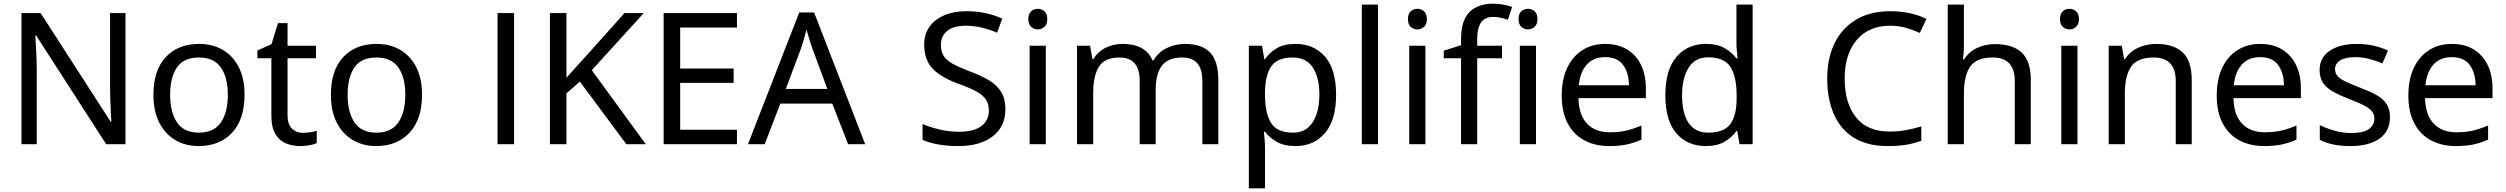

<svg xmlns="http://www.w3.org/2000/svg" viewBox="-20 -785 13637 1045"><path d="M663 0H558L176 -593H172Q174 -558 177 -506Q180 -454 180 -399V0H97V-714H201L582 -123H586Q585 -139 583.5 -171Q582 -203 580.5 -241Q579 -279 579 -311V-714H663Z M1311 -269Q1311 -136 1243.5 -63Q1176 10 1061 10Q990 10 934.5 -22.5Q879 -55 847 -117.5Q815 -180 815 -269Q815 -402 882 -474Q949 -546 1064 -546Q1137 -546 1192.5 -513.5Q1248 -481 1279.5 -419.5Q1311 -358 1311 -269ZM906 -269Q906 -174 943.5 -118.5Q981 -63 1063 -63Q1144 -63 1182 -118.5Q1220 -174 1220 -269Q1220 -364 1182 -418Q1144 -472 1062 -472Q980 -472 943 -418Q906 -364 906 -269Z M1629 -62Q1649 -62 1670 -65.5Q1691 -69 1704 -73V-6Q1690 1 1664 5.5Q1638 10 1614 10Q1572 10 1536.5 -4.5Q1501 -19 1479 -55Q1457 -91 1457 -156V-468H1381V-510L1458 -545L1493 -659H1545V-536H1700V-468H1545V-158Q1545 -109 1568.5 -85.5Q1592 -62 1629 -62Z M2277 -269Q2277 -136 2209.5 -63Q2142 10 2027 10Q1956 10 1900.5 -22.5Q1845 -55 1813 -117.5Q1781 -180 1781 -269Q1781 -402 1848 -474Q1915 -546 2030 -546Q2103 -546 2158.5 -513.5Q2214 -481 2245.5 -419.5Q2277 -358 2277 -269ZM1872 -269Q1872 -174 1909.5 -118.5Q1947 -63 2029 -63Q2110 -63 2148 -118.5Q2186 -174 2186 -269Q2186 -364 2148 -418Q2110 -472 2028 -472Q1946 -472 1909 -418Q1872 -364 1872 -269Z M2688 0V-714H2778V0Z M3495 0H3389L3136 -341L3063 -277V0H2973V-714H3063V-362Q3093 -396 3124 -430Q3155 -464 3186 -498L3379 -714H3484L3201 -403Z M3991 0H3592V-714H3991V-635H3682V-412H3973V-334H3682V-79H3991Z M4596 0 4510 -221H4227L4142 0H4051L4330 -717H4411L4689 0ZM4483 -301 4403 -517Q4400 -525 4393 -546Q4386 -567 4379.5 -589.5Q4373 -612 4369 -624Q4362 -593 4353 -563.5Q4344 -534 4338 -517L4257 -301Z M5452 -191Q5452 -96 5383 -43Q5314 10 5197 10Q5137 10 5086 1Q5035 -8 5001 -24V-110Q5037 -94 5090.5 -81Q5144 -68 5201 -68Q5281 -68 5321.5 -99Q5362 -130 5362 -183Q5362 -218 5347 -242Q5332 -266 5295.5 -286.5Q5259 -307 5194 -330Q5103 -363 5056.5 -411Q5010 -459 5010 -542Q5010 -599 5039 -639.5Q5068 -680 5119.5 -702Q5171 -724 5238 -724Q5297 -724 5346 -713Q5395 -702 5435 -684L5407 -607Q5370 -623 5326.5 -634Q5283 -645 5236 -645Q5169 -645 5135 -616.5Q5101 -588 5101 -541Q5101 -505 5116 -481Q5131 -457 5165 -438Q5199 -419 5257 -397Q5320 -374 5363.5 -347.5Q5407 -321 5429.5 -284Q5452 -247 5452 -191Z M5629 -737Q5649 -737 5664.5 -723.5Q5680 -710 5680 -681Q5680 -653 5664.5 -639Q5649 -625 5629 -625Q5607 -625 5592 -639Q5577 -653 5577 -681Q5577 -710 5592 -723.5Q5607 -737 5629 -737ZM5672 -536V0H5584V-536Z M6430 -546Q6521 -546 6566 -499.5Q6611 -453 6611 -349V0H6524V-345Q6524 -472 6415 -472Q6337 -472 6303.5 -427Q6270 -382 6270 -296V0H6183V-345Q6183 -472 6073 -472Q5992 -472 5961 -422Q5930 -372 5930 -278V0H5842V-536H5913L5926 -463H5931Q5956 -505 5998.5 -525.5Q6041 -546 6089 -546Q6215 -546 6253 -456H6258Q6285 -502 6331.5 -524Q6378 -546 6430 -546Z M7032 -546Q7131 -546 7191.5 -477Q7252 -408 7252 -269Q7252 -132 7191.5 -61Q7131 10 7031 10Q6969 10 6928.5 -13.5Q6888 -37 6865 -68H6859Q6861 -51 6863 -25Q6865 1 6865 20V240H6777V-536H6849L6861 -463H6865Q6889 -498 6928 -522Q6967 -546 7032 -546ZM7016 -472Q6934 -472 6900.5 -426Q6867 -380 6865 -286V-269Q6865 -170 6897.5 -116.5Q6930 -63 7018 -63Q7067 -63 7098.5 -90Q7130 -117 7145.5 -163.5Q7161 -210 7161 -270Q7161 -362 7125.5 -417Q7090 -472 7016 -472Z M7480 0H7392V-760H7480Z M7695 -737Q7715 -737 7730.5 -723.5Q7746 -710 7746 -681Q7746 -653 7730.5 -639Q7715 -625 7695 -625Q7673 -625 7658 -639Q7643 -653 7643 -681Q7643 -710 7658 -723.5Q7673 -737 7695 -737ZM7738 -536V0H7650V-536Z M8155 -468H8020V0H7932V-468H7838V-509L7932 -539V-570Q7932 -674 7978 -719.5Q8024 -765 8106 -765Q8138 -765 8164.5 -759.5Q8191 -754 8210 -747L8187 -678Q8171 -683 8150 -688Q8129 -693 8107 -693Q8063 -693 8041.5 -663.5Q8020 -634 8020 -571V-536H8155ZM8297 -737Q8317 -737 8332.5 -723.5Q8348 -710 8348 -681Q8348 -653 8332.5 -639Q8317 -625 8297 -625Q8275 -625 8260 -639Q8245 -653 8245 -681Q8245 -710 8260 -723.5Q8275 -737 8297 -737ZM8340 -536V0H8252V-536Z M8717 -546Q8786 -546 8835.5 -516Q8885 -486 8911.5 -431.5Q8938 -377 8938 -304V-251H8571Q8573 -160 8617.5 -112.5Q8662 -65 8742 -65Q8793 -65 8832.5 -74.5Q8872 -84 8914 -102V-25Q8873 -7 8833 1.5Q8793 10 8738 10Q8662 10 8603.5 -21Q8545 -52 8512.5 -113.5Q8480 -175 8480 -264Q8480 -352 8509.5 -415Q8539 -478 8592.5 -512Q8646 -546 8717 -546ZM8716 -474Q8653 -474 8616.5 -433.5Q8580 -393 8573 -321H8846Q8845 -389 8814 -431.5Q8783 -474 8716 -474Z M9264 10Q9164 10 9104 -59.5Q9044 -129 9044 -267Q9044 -405 9104.5 -475.5Q9165 -546 9265 -546Q9327 -546 9366.5 -523Q9406 -500 9431 -467H9437Q9436 -480 9433.5 -505.5Q9431 -531 9431 -546V-760H9519V0H9448L9435 -72H9431Q9407 -38 9367 -14Q9327 10 9264 10ZM9278 -63Q9363 -63 9397.5 -109.5Q9432 -156 9432 -250V-266Q9432 -366 9399 -419.5Q9366 -473 9277 -473Q9206 -473 9170.5 -416.5Q9135 -360 9135 -265Q9135 -169 9170.5 -116Q9206 -63 9278 -63Z M10267 -645Q10152 -645 10086 -568Q10020 -491 10020 -357Q10020 -224 10081.5 -146.5Q10143 -69 10266 -69Q10313 -69 10355 -77Q10397 -85 10437 -97V-19Q10397 -4 10354.5 3Q10312 10 10253 10Q10144 10 10071 -35Q9998 -80 9961.5 -163Q9925 -246 9925 -358Q9925 -466 9964.5 -548.5Q10004 -631 10081 -677.5Q10158 -724 10268 -724Q10381 -724 10465 -682L10429 -606Q10396 -621 10355.5 -633Q10315 -645 10267 -645Z M10669 -760V-537Q10669 -497 10664 -462H10670Q10696 -503 10740.5 -524Q10785 -545 10837 -545Q10935 -545 10984 -498.5Q11033 -452 11033 -349V0H10946V-343Q10946 -472 10826 -472Q10736 -472 10702.5 -421.5Q10669 -371 10669 -277V0H10581V-760Z M11244 -737Q11264 -737 11279.5 -723.5Q11295 -710 11295 -681Q11295 -653 11279.5 -639Q11264 -625 11244 -625Q11222 -625 11207 -639Q11192 -653 11192 -681Q11192 -710 11207 -723.5Q11222 -737 11244 -737ZM11287 -536V0H11199V-536Z M11715 -546Q11811 -546 11860 -499.5Q11909 -453 11909 -349V0H11822V-343Q11822 -472 11702 -472Q11613 -472 11579 -422Q11545 -372 11545 -278V0H11457V-536H11528L11541 -463H11546Q11572 -505 11618 -525.5Q11664 -546 11715 -546Z M12282 -546Q12351 -546 12400.5 -516Q12450 -486 12476.5 -431.5Q12503 -377 12503 -304V-251H12136Q12138 -160 12182.5 -112.5Q12227 -65 12307 -65Q12358 -65 12397.5 -74.5Q12437 -84 12479 -102V-25Q12438 -7 12398 1.5Q12358 10 12303 10Q12227 10 12168.5 -21Q12110 -52 12077.5 -113.5Q12045 -175 12045 -264Q12045 -352 12074.5 -415Q12104 -478 12157.5 -512Q12211 -546 12282 -546ZM12281 -474Q12218 -474 12181.5 -433.5Q12145 -393 12138 -321H12411Q12410 -389 12379 -431.5Q12348 -474 12281 -474Z M12988 -148Q12988 -70 12930 -30Q12872 10 12774 10Q12718 10 12677.5 1Q12637 -8 12606 -24V-104Q12638 -88 12683.5 -74.5Q12729 -61 12776 -61Q12843 -61 12873 -82.5Q12903 -104 12903 -140Q12903 -160 12892 -176Q12881 -192 12852.5 -208Q12824 -224 12771 -244Q12719 -264 12682 -284Q12645 -304 12625 -332Q12605 -360 12605 -404Q12605 -472 12660.5 -509Q12716 -546 12806 -546Q12855 -546 12897.5 -536.5Q12940 -527 12977 -510L12947 -440Q12913 -454 12876 -464Q12839 -474 12800 -474Q12746 -474 12717.5 -456.5Q12689 -439 12689 -409Q12689 -387 12702 -371.5Q12715 -356 12745.5 -341.5Q12776 -327 12827 -307Q12878 -288 12914 -268Q12950 -248 12969 -219.5Q12988 -191 12988 -148Z M13325 -546Q13394 -546 13443.5 -516Q13493 -486 13519.5 -431.5Q13546 -377 13546 -304V-251H13179Q13181 -160 13225.5 -112.5Q13270 -65 13350 -65Q13401 -65 13440.5 -74.5Q13480 -84 13522 -102V-25Q13481 -7 13441 1.5Q13401 10 13346 10Q13270 10 13211.5 -21Q13153 -52 13120.5 -113.5Q13088 -175 13088 -264Q13088 -352 13117.5 -415Q13147 -478 13200.5 -512Q13254 -546 13325 -546ZM13324 -474Q13261 -474 13224.5 -433.5Q13188 -393 13181 -321H13454Q13453 -389 13422 -431.5Q13391 -474 13324 -474Z"/></svg>

Font: Noto IKEA Simplified Chinese
Style: Regular
Weight: 400
Designer: Monotype Design Team
Foundry: Monotype Imaging Inc.
Version: Version 1.100